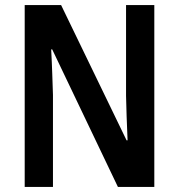

<svg xmlns="http://www.w3.org/2000/svg" viewBox="-20 -734 703 754"><path d="M586 0V-714H475V-358C476 -305 478 -255 481 -183H477L220 -714H77V0H188V-361C186 -414 185 -467 181 -540H185L443 0Z"/></svg>

Font: Noto Sans Gujarati UI Condensed SemiBold
Style: Regular
Weight: 600
Width: 3
Designer: Jelle Bosma - Monotype Design Team, Universal Thirst
Foundry: Monotype Imaging Inc.
Version: Version 2.106